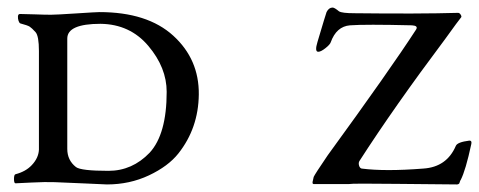

<svg xmlns="http://www.w3.org/2000/svg" viewBox="-20 -485 1267 508"><path d="M1100 -39Q1162 -43 1186 -99Q1190 -109 1222 -113Q1229 -113 1227 -104Q1212 -34 1199 -9Q1198 -8 1197 -5Q1196 -2 1195.5 -0.5Q1195 1 1193 2Q1191 3 1189 3Q1152 3 1031.5 1.5Q911 0 903 2H810Q805 2 808 -8L810 -17Q813 -24 847 -74Q1013 -302 1081 -407Q1087 -417 1070 -418Q946 -421 906 -418Q870 -415 855 -373Q853 -367 841 -357.5Q829 -348 822 -348Q812 -348 820 -374Q842 -448 844 -453Q850 -465 860 -465Q865 -465 877 -455Q885 -450 918 -450Q1088 -448 1192 -451Q1196 -451 1199 -446Q1202 -441 1200 -439Q1194 -432 1158 -382Q1023 -202 931 -59Q928 -54 930 -47Q932 -40 937 -39Q999 -31 1100 -39ZM263 3Q259 3 207.5 0.5Q156 -2 125 -3Q101 -4 62.5 -2Q24 0 21 0Q17 0 17 -11.5Q17 -23 21 -24Q48 -31 64 -48Q82 -67 83 -89V-350Q83 -390 74 -400Q64 -411 58.5 -414.5Q53 -418 34 -423Q31 -424 29 -430Q27 -436 27.5 -442Q28 -448 33 -448Q47 -448 72.5 -447Q98 -446 115 -446Q128 -446 181.5 -449.5Q235 -453 243 -453Q370 -453 438.5 -390.5Q507 -328 506 -235Q505 -146 452 -79Q425 -45 374 -21Q323 3 263 3ZM181 -43Q194 -33 267 -33Q330 -33 376 -81Q421 -130 421 -242Q421 -306 372.5 -363.5Q324 -421 246 -422Q158 -422 158 -383V-91Q158 -61 181 -43Z"/></svg>

Font: EB Garamond 12 All SC
Style: AllSC
Weight: 400
Version: Version 0.016 ; ttfautohint (v0.97) -l 8 -r 50 -G 200 -x 0 -